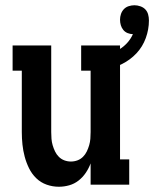

<svg xmlns="http://www.w3.org/2000/svg" viewBox="-20 -703 587 731"><path d="M204 8Q180 8 157.5 0Q135 -8 118 -24.5Q101 -41 90.5 -62.5Q80 -84 74 -106.5Q68 -129 65.5 -152.5Q63 -176 63 -200V-434H28V-530H175V-200Q175 -187 176 -174.5Q177 -162 180.5 -150Q184 -138 189.5 -126.5Q195 -115 204 -106Q213 -97 225 -92.5Q237 -88 250 -88Q263 -88 275 -92.5Q287 -97 296 -106Q305 -115 310.5 -126.5Q316 -138 319.5 -150Q323 -162 324 -174.5Q325 -187 325 -200V-434H289V-530H437V-96H472V0H325V-81Q318 -62 306.5 -45Q295 -28 279 -15.5Q263 -3 243.5 2.5Q224 8 204 8ZM381 -434 365 -487Q383 -492 401.5 -499Q420 -506 436 -516Q452 -526 465 -540.5Q478 -555 486 -573Q476 -573 466 -577Q456 -581 449.5 -589Q443 -597 440 -607Q437 -617 437 -628Q437 -639 440.5 -649.5Q444 -660 451.5 -668Q459 -676 470 -679.5Q481 -683 492 -683Q503 -683 514.5 -679Q526 -675 533.5 -667Q541 -659 544 -648Q547 -637 547 -625Q547 -591 535 -558Q523 -525 499.5 -500Q476 -475 445 -459.5Q414 -444 381 -434Z"/></svg>

Font: Iosevka Slab
Style: Bold
Weight: 700
Monospace: yes
Designer: Belleve Invis
Foundry: Belleve Invis
Version: Version 11.1.1; ttfautohint (v1.8.3)